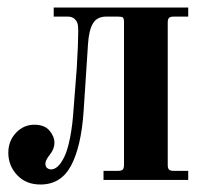

<svg xmlns="http://www.w3.org/2000/svg" viewBox="-20 -476 566 508"><path d="M2 -71.8Q2 -103 22.2 -124.5Q42.5 -146 70.8 -146Q97.7 -146 110.8 -130.6Q124 -115.2 124 -98.1Q124 -82 112.1 -67.1Q100.1 -52.2 100.1 -43Q100.1 -35.2 104.7 -31.5Q109.4 -27.8 115.2 -27.8Q124 -27.8 132.8 -35.6Q141.6 -43.5 150.1 -60.8Q158.7 -78.1 165.3 -111.1Q171.9 -144 174.8 -189L183.1 -295.9Q187 -360.8 187 -393.1Q187 -403.8 185.8 -411.1Q184.6 -418.5 178 -425.3Q171.4 -432.1 159.2 -432.1H122.1V-456.1H478V-432.1H439.9Q430.7 -432.1 427.2 -428.7Q423.8 -425.3 423.8 -416V-40Q423.8 -30.8 427.2 -27.3Q430.7 -23.9 439.9 -23.9H478V0H253.9V-23.9H292Q301.3 -23.9 304.7 -27.3Q308.1 -30.8 308.1 -40V-416Q308.1 -427.2 305.2 -429.7Q302.2 -432.1 292 -432.1H261.2Q236.8 -432.1 226.1 -414.3Q215.3 -396.5 212.9 -359.9L201.2 -181.2Q194.8 -88.4 168.2 -38.1Q141.6 12.2 86.9 12.2Q48.8 12.2 25.4 -12.7Q2 -37.6 2 -71.8Z"/></svg>

Font: Flanker Steampunk
Style: Bold
Weight: 700
Designer: Alexey Kryukov, Leonardo Di Lena
Foundry: Alexey Kryukov, Leonardo Di Lena
Version: 1.210